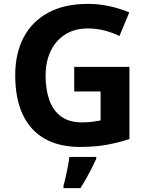

<svg xmlns="http://www.w3.org/2000/svg" viewBox="-20 -744 764 985"><path d="M360.8 -400.9H644V-30.8Q587.9 -12.2 527.3 -1.2Q466.8 9.8 390.1 9.8Q283.7 9.8 209.5 -32.2Q135.3 -74.2 96.7 -156.2Q58.1 -238.3 58.1 -357.9Q58.1 -470.2 101.3 -552.2Q144.5 -634.3 227.8 -679.2Q311 -724.1 431.2 -724.1Q487.8 -724.1 543 -711.9Q598.1 -699.7 643.1 -680.2L592.8 -559.1Q560.1 -575.7 518.1 -586.9Q476.1 -598.1 430.2 -598.1Q364.3 -598.1 315.7 -567.9Q267.1 -537.6 240.5 -483.2Q213.9 -428.7 213.9 -355Q213.9 -285.2 232.9 -231.2Q252 -177.2 293 -146.7Q334 -116.2 399.9 -116.2Q432.1 -116.2 454.3 -119.4Q476.6 -122.6 496.1 -126V-274.9H360.8ZM473.6 61V70.8Q463.9 92.8 451.4 117.4Q439 142.1 424.3 168.2Q409.7 194.3 392.6 221.2H305.7V208Q311.5 188.5 317.4 162.4Q323.2 136.2 328.4 109.4Q333.5 82.5 335.9 61Z"/></svg>

Font: Wonky
Style: Regular
Weight: 400
Designer: Monotype Design Team
Foundry: Monotype Imaging Inc.
Version: Version 3.000